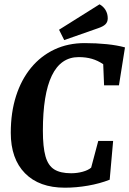

<svg xmlns="http://www.w3.org/2000/svg" viewBox="-20 -860 600 891"><path d="M436 -206H505L489 -26Q443 -8 388.5 1.5Q334 11 281 11Q162 11 96 -56Q30 -123 30 -244Q30 -338 54.5 -414.5Q79 -491 124.5 -546Q170 -601 233 -630.5Q296 -660 373 -660Q427 -660 475.5 -655Q524 -650 560 -640L532 -464H463L459 -562Q434 -579 406.5 -587Q379 -595 345 -595Q262 -595 220.5 -509Q179 -423 179 -253Q179 -178 191 -135Q203 -92 231.5 -74Q260 -56 310 -56Q338 -56 363.5 -63Q389 -70 403 -82ZM278 -674 254 -722 442 -840Q460 -830 470 -813Q480 -796 480 -775Q480 -758 469.5 -747.5Q459 -737 435 -729Z"/></svg>

Font: Faustina VF Beta
Style: Italic
Weight: 400
Italic angle: -8°
Designer: Alfonso Garcia
Foundry: Omnibus-Type
Version: Version 1.006